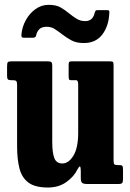

<svg xmlns="http://www.w3.org/2000/svg" viewBox="-20 -780 552 814"><path d="M52.5 -158.5V-418.5Q52.5 -432 49.2 -436Q46 -440 34.5 -440H28Q17 -440 13.5 -443.5Q10 -447 10 -458.5V-498Q10 -512.5 13 -516.2Q16 -520 30 -520H183Q194.5 -520 198 -516.2Q201.5 -512.5 201.5 -502V-179.5Q201.5 -131.5 210.5 -109.2Q219.5 -87 244.5 -87Q271 -87 291.2 -120Q311.5 -153 311.5 -217V-421Q311.5 -440 303 -440H282Q275 -440 273 -443Q271 -446 271 -458.5V-504Q271 -514.5 273.2 -517.2Q275.5 -520 285.5 -520H445Q456.5 -520 459 -517Q461.5 -514 461.5 -502V-100Q461.5 -86 465.2 -83Q469 -80 481 -80H487.5Q497 -80 499.2 -76Q501.5 -72 501.5 -60.5V-21Q501.5 -8.5 498 -4.2Q494.5 0 483 0H348.5Q334 0 328.2 -4.8Q322.5 -9.5 322.5 -26V-53.5Q322.5 -72 319.2 -74Q316 -76 308.5 -62Q293.5 -31 261 -8Q228.5 15 183.5 15Q128.5 15 100.5 -6Q72.5 -27 62.5 -66Q52.5 -105 52.5 -158.5ZM335 -597.5Q303.5 -597.5 282.2 -609.2Q261 -621 243.5 -634.5Q227.5 -647 212.2 -656.8Q197 -666.5 178 -666.5Q156.5 -666.5 146 -655.5Q135.5 -644.5 132.5 -627Q129 -620 120 -620H81.5Q73 -620 71.8 -623.8Q70.5 -627.5 71 -635Q74 -667 89.8 -695.2Q105.5 -723.5 130.5 -741.5Q155.5 -759.5 186.5 -759.5Q218 -759.5 237.8 -748Q257.5 -736.5 274 -722.5Q288.5 -710.5 304.8 -700.5Q321 -690.5 341 -690.5Q374 -690.5 381.5 -726Q383.5 -731.5 385 -734.2Q386.5 -737 394 -737H434Q441 -737 442.5 -734.5Q444 -732 443.5 -726Q441.5 -670.5 414 -634Q386.5 -597.5 335 -597.5Z"/></svg>

Font: Besley* Condensed
Style: Bold
Weight: 700
Width: 3
Designer: Owen Earl
Foundry: indestructible type*
Version: Version 3.000; ttfautohint (v1.8.3)